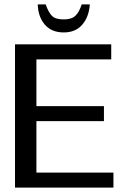

<svg xmlns="http://www.w3.org/2000/svg" viewBox="-20 -850 547 870"><path d="M494 0H48V-649H484V-581H145V-369H451V-301H145V-68H494ZM269 -762Q304 -762 321.5 -778.5Q339 -795 350 -830H387Q383 -773 352.5 -738Q322 -703 269 -703Q214 -703 183.5 -738Q153 -773 151 -830H187Q200 -793 216 -777.5Q232 -762 269 -762Z"/></svg>

Font: Gamestation Display
Style: Regular
Weight: 400
Designer: Jonas Hecksher
Foundry: Jonas Hecksher, Playtypeª, e-types AS
Version: Version 1.003